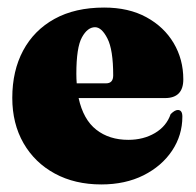

<svg xmlns="http://www.w3.org/2000/svg" viewBox="-20 -478 518 508"><path d="M465 -268Q465 -218.5 416.5 -218.5H188Q200.5 -161.5 234.8 -134.8Q269 -108 319.5 -108Q359.5 -108 390 -126Q420.5 -144 431.5 -176Q442.5 -187 450.5 -187Q462.5 -187 462.5 -169.5Q462.5 -120 435.2 -79.2Q408 -38.5 359.8 -14.2Q311.5 10 248 10Q178 10 125 -18.8Q72 -47.5 42.2 -99.2Q12.5 -151 12.5 -219Q12.5 -290.5 41.2 -344.2Q70 -398 124.2 -428Q178.5 -458 255.5 -458Q320.5 -458 367.2 -432.5Q414 -407 439.5 -364Q465 -321 465 -268ZM182 -282.5Q182 -269.5 183 -257.5H260.5Q279.5 -257.5 279.5 -278.5Q279.5 -346.5 264.2 -376.2Q249 -406 231.5 -406Q211.5 -406 196.8 -379.2Q182 -352.5 182 -282.5Z"/></svg>

Font: Fraunces 144pt S050 Black
Style: Regular
Weight: 900
Version: Version 1.000; ttfautohint (v1.8.3)